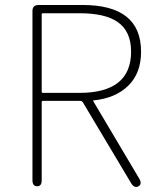

<svg xmlns="http://www.w3.org/2000/svg" viewBox="-20 -746 629 769"><path d="M129 0Q110 0 110 -24V-702Q110 -726 134 -726H311Q545 -726 545 -539Q545 -453 494 -403Q443 -353 356 -344Q351 -344 354 -340L538 -30Q550 -9 535 0Q519 9 506 -11L312 -336Q308 -342 301 -342H152Q147 -342 147 -337V-24Q147 0 129 0ZM147 -379Q147 -374 152 -374H298Q505 -374 505 -539Q505 -621 451 -658Q401 -693 298 -693H152Q147 -693 147 -688Z"/></svg>

Font: Resource Han Rounded JP ExtraLight
Style: Regular
Weight: 250
Designer: Cyano Hao (round all glyphs); Ryoko NISHIZUKA 西塚涼子 (kana, bopomofo & ideographs); Paul D. Hunt (Latin, Greek & Cyrillic)
Foundry: Cyano Hao
Version: 0.990